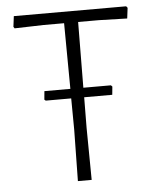

<svg xmlns="http://www.w3.org/2000/svg" viewBox="-49 -680 580 722"><g transform="rotate(-5 241.5 -319.5)"><path d="M269 -596 267 -348H371L376 -343L373 -312H267L266 -197L268 0H216L219 -194L218 -312H122L117 -316L120 -348H218L216 -596H138L29 -593L25 -599L30 -639H454L459 -633L454 -593L347 -596Z"/></g></svg>

Font: Luna Sans Light
Style: Regular
Weight: 300
Designer: Juan Pablo del Peral
Foundry: Huerta Tipografica
Version: Version 2.001; ttfautohint (v1.5)